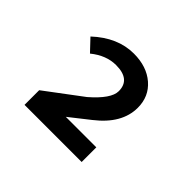

<svg xmlns="http://www.w3.org/2000/svg" viewBox="-89 -758 556 556"><g transform="rotate(45 188.5 -480.5)"><path d="M61 -316V-376L173 -460Q226 -506 226 -537Q226 -585 167 -585Q127 -585 90 -555L56 -591Q114 -645 180 -645Q233 -645 266 -616.5Q299 -588 299 -542Q299 -477 231 -424L170 -376H295V-316Z"/></g></svg>

Font: TajawalTap Med
Style: Regular
Weight: 500
Designer: Boutros Fonts
Foundry: Created by Boutros International 2017
Version: Version 2.700